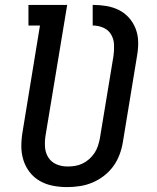

<svg xmlns="http://www.w3.org/2000/svg" viewBox="-20 -755 640 783"><path d="M254 8Q224 8 195.5 2.5Q167 -3 142.5 -17Q118 -31 101 -53Q84 -75 75.5 -102Q67 -129 67 -158.5Q67 -188 72 -217L143 -651H96V-735H254L166 -204Q162 -180 163.5 -156Q165 -132 177 -113Q189 -94 210 -85Q231 -76 255 -76Q255 -76 255.5 -76Q256 -76 256 -76Q271 -76 286.5 -78.5Q302 -81 316.5 -88Q331 -95 343.5 -106Q356 -117 365 -130.5Q374 -144 379 -159Q384 -174 387 -189L443 -528Q446 -551 445 -573.5Q444 -596 433 -614.5Q422 -633 401.5 -642Q381 -651 358 -651V-735Q387 -735 414 -730.5Q441 -726 465 -714Q489 -702 506.5 -682Q524 -662 533.5 -637Q543 -612 543.5 -584Q544 -556 539 -528L481 -175Q477 -150 467.5 -124.5Q458 -99 442 -77Q426 -55 404 -38Q382 -21 357 -10.5Q332 0 305.5 4Q279 8 254 8Z"/></svg>

Font: Iosevka Slab Medium Extended
Style: Italic
Weight: 500
Width: 7
Italic angle: -9°
Monospace: yes
Designer: Belleve Invis
Foundry: Belleve Invis
Version: Version 11.1.0; ttfautohint (v1.8.3)